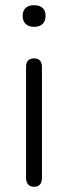

<svg xmlns="http://www.w3.org/2000/svg" viewBox="-20 -713 262 737"><path d="M111 4Q96 4 88 -5Q80 -14 80 -29V-457Q80 -473 88 -481Q96 -489 111 -489Q125 -489 133 -481Q141 -473 141 -457V-29Q141 -14 133.5 -5Q126 4 111 4ZM111 -610Q90 -610 78.5 -621Q67 -632 67 -652Q67 -672 78.5 -682.5Q90 -693 111 -693Q132 -693 143.5 -682.5Q155 -672 155 -652Q155 -632 143.5 -621Q132 -610 111 -610Z"/></svg>

Font: Nunito ExtraLight Light
Style: Regular
Weight: 300
Version: Version 3.602